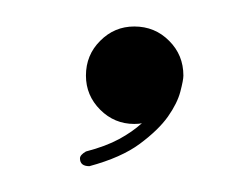

<svg xmlns="http://www.w3.org/2000/svg" viewBox="-20 -91 172 145"><path d="M118.5 -33.9Q118.5 -30.6 116.2 -21.8Q113.9 -13 106.8 -2.9Q99.6 7.2 85.6 17.6Q71.6 28 47.5 34.5Q40.4 34.5 40.4 28.6Q40.4 26 44.9 23.4Q59.9 19.5 70 14Q80.1 8.5 87.2 2Q85.3 2.6 81.4 2.6Q66.4 2.6 55.7 -8.1Q44.9 -18.9 44.9 -33.9Q44.9 -49.5 55.7 -60.2Q66.4 -71 81.4 -71Q97 -71 107.7 -60.2Q118.5 -49.5 118.5 -33.9Z"/></svg>

Font: League Script
Style: League Script
Weight: 400
Foundry: Haley Fiege
Version: Version 1.001